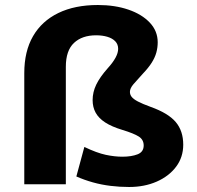

<svg xmlns="http://www.w3.org/2000/svg" viewBox="-20 -736 786 767"><path d="M496 11Q458 11 421.5 6.5Q385 2 351 -7.5Q317 -17 285 -31L317 -149Q367 -125 402.5 -117.5Q438 -110 469 -110Q505 -110 529.5 -119.5Q554 -129 554 -155Q554 -178 534.5 -190.5Q515 -203 469 -217Q426 -230 400 -247Q374 -264 362 -286Q350 -308 350 -336Q350 -368 364.5 -398Q379 -428 410 -463Q431 -486 441.5 -505.5Q452 -525 452 -541Q452 -559 440.5 -571Q429 -583 409 -589Q389 -595 364 -595Q308 -595 275.5 -564.5Q243 -534 243 -469V0H77V-444Q77 -531 112 -591.5Q147 -652 213 -684Q279 -716 371 -716Q439 -716 493 -697.5Q547 -679 578.5 -645.5Q610 -612 610 -567Q610 -546 604.5 -526Q599 -506 586 -485.5Q573 -465 551 -442Q527 -416 513 -399.5Q499 -383 499 -369Q499 -358 506 -349Q513 -340 531 -330.5Q549 -321 582 -309Q652 -284 682 -248.5Q712 -213 712 -158Q712 -108 683.5 -70Q655 -32 606 -10.5Q557 11 496 11Z"/></svg>

Font: Nunito Sans 6pt ExtraBold
Style: Regular
Weight: 800
Version: Version 3.101;gftools[0.9.27]